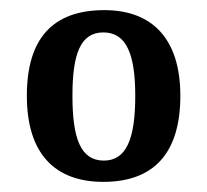

<svg xmlns="http://www.w3.org/2000/svg" viewBox="-20 -739 409 379"><path d="M184 -380C283 -380 336 -436 336 -550C336 -664 279 -719 186 -719C85 -719 33 -664 33 -550C33 -436 88 -380 184 -380ZM185 -422C139 -422 123 -466 123 -550C123 -633 139 -675 184 -675C229 -675 247 -633 247 -550C247 -466 230 -422 185 -422Z"/></svg>

Font: Noto Serif Ethiopic Condensed SemiBold
Style: Regular
Weight: 600
Width: 3
Designer: Monotype Design Team
Foundry: Monotype Imaging Inc.
Version: Version 2.102